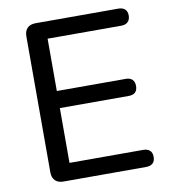

<svg xmlns="http://www.w3.org/2000/svg" viewBox="-80 -774 746 842"><g transform="rotate(-10 293.0 -352.5)"><path d="M135 0Q111 0 98 -13Q85 -26 85 -50V-655Q85 -679 98 -692Q111 -705 135 -705H503Q522 -705 532.5 -695.5Q543 -686 543 -668Q543 -649 532.5 -639Q522 -629 503 -629H175V-396H482Q501 -396 511 -386Q521 -376 521 -358Q521 -339 511 -329.5Q501 -320 482 -320H175V-76H503Q522 -76 532.5 -66.5Q543 -57 543 -38Q543 -19 532.5 -9.5Q522 0 503 0Z"/></g></svg>

Font: Nunito Medium
Style: Regular
Weight: 500
Designer: Vernon Adams
Foundry: Vernon Adams
Version: Version 3.601